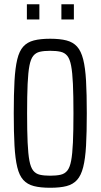

<svg xmlns="http://www.w3.org/2000/svg" viewBox="-20 -879 475 907"><path d="M217 8Q171 8 140 0Q109 -8 90 -29Q71 -50 61.5 -89.5Q52 -129 48.5 -191Q45 -253 45 -344Q45 -435 48.5 -497Q52 -559 61.5 -598.5Q71 -638 90 -659Q109 -680 140 -688Q171 -696 217 -696Q263 -696 294 -688Q325 -680 344 -659Q363 -638 373 -598.5Q383 -559 386.5 -497Q390 -435 390 -344Q390 -253 386.5 -191Q383 -129 373 -89.5Q363 -50 344 -29Q325 -8 294.5 0Q264 8 217 8ZM217 -49Q246 -49 266 -53.5Q286 -58 298 -73Q310 -88 316 -119.5Q322 -151 324.5 -205.5Q327 -260 327 -344Q327 -428 324.5 -482.5Q322 -537 316 -568.5Q310 -600 298 -615Q286 -630 266 -634.5Q246 -639 217 -639Q188 -639 168.5 -634.5Q149 -630 137 -615Q125 -600 119 -568.5Q113 -537 110.5 -482.5Q108 -428 108 -344Q108 -260 110.5 -205.5Q113 -151 119 -119.5Q125 -88 137 -73Q149 -58 168.5 -53.5Q188 -49 217 -49ZM107 -787V-859H166V-787ZM270 -787V-859H329V-787Z"/></svg>

Font: Saira ExtraCondensed
Style: Regular
Weight: 400
Width: 2
Designer: Hector Gatti with collaboration of the Omnibus-Type team
Foundry: Omnibus-Type
Version: Version 1.101